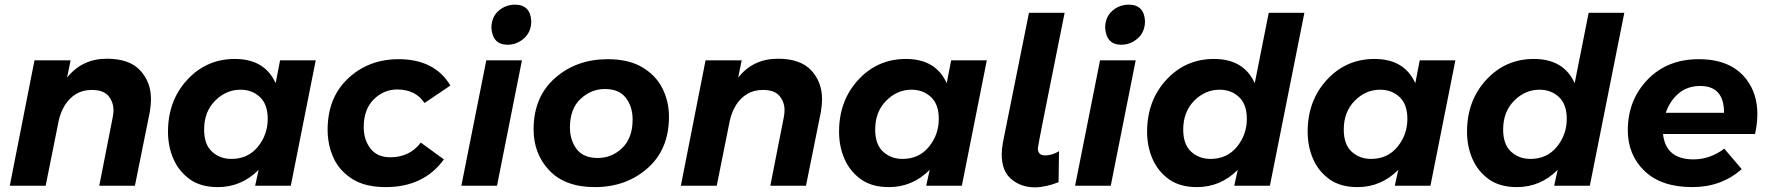

<svg xmlns="http://www.w3.org/2000/svg" viewBox="-20 -797 7588 824"><path d="M559 0H406L464 -295Q467 -311 467 -324Q467 -359 445.5 -385Q424 -411 374 -411Q335.5 -411 306.8 -393.8Q278 -376.5 259.2 -346.8Q240.5 -317 232 -279L176 0H22L128 -538H283L268 -464Q332 -545 439 -545Q535 -545 581.5 -495Q628 -445 628 -371Q628 -349 623 -317Z M915 6Q843.5 6 797 -26Q748.5 -60 724.8 -113.8Q701 -167.5 701 -232Q701 -365 783.5 -454.5Q866 -544 988 -544Q1116 -544 1163 -440L1182 -538H1335L1228 0H1075L1090 -68Q1016 6 915 6ZM973 -115Q1044 -115 1086.5 -167Q1129 -219 1129 -287Q1129 -349 1095.5 -380.5Q1062 -412 1012 -412Q950 -412 903 -364.5Q856 -317 856 -241Q856 -177 890 -146Q924 -115 973 -115Z M1635 6Q1549.5 6 1495 -27Q1437.5 -62.5 1411.8 -118.5Q1386 -174.5 1386 -240Q1386 -378 1474 -460.5Q1562 -543 1691 -543Q1845 -543 1913 -430L1802 -355Q1763 -413 1685 -413Q1627 -413 1584 -370.5Q1541 -328 1541 -251Q1541 -197 1570 -159.5Q1599 -122 1655 -122Q1738 -122 1786 -185L1885 -113Q1799 6 1635 6Z M2158 -605Q2095 -605 2089 -676Q2089 -724 2119.5 -750.5Q2150 -777 2190 -777Q2256 -777 2260 -707Q2260 -660 2229 -632.5Q2198 -605 2158 -605ZM2113 0H1960L2067 -538H2220Z M2533 6Q2406 6 2338 -65Q2270 -136 2270 -242Q2270 -381 2362 -462Q2454 -543 2588 -543Q2676 -543 2734.5 -509.5Q2795.5 -473.5 2823.2 -417.2Q2851 -361 2851 -296Q2851 -156 2759 -75Q2667 6 2533 6ZM2545 -119Q2606 -119 2650.5 -162Q2695 -205 2695 -284Q2695 -339 2666 -377Q2637 -415 2576 -415Q2517 -415 2471.5 -372.5Q2426 -330 2426 -250Q2426 -195 2455 -157Q2484 -119 2545 -119Z M3439 0H3286L3344 -295Q3347 -311 3347 -324Q3347 -359 3325.5 -385Q3304 -411 3254 -411Q3215.5 -411 3186.8 -393.8Q3158 -376.5 3139.2 -346.8Q3120.5 -317 3112 -279L3056 0H2902L3008 -538H3163L3148 -464Q3212 -545 3319 -545Q3415 -545 3461.5 -495Q3508 -445 3508 -371Q3508 -349 3503 -317Z M3795 6Q3723.5 6 3677 -26Q3628.5 -60 3604.8 -113.8Q3581 -167.5 3581 -232Q3581 -365 3663.5 -454.5Q3746 -544 3868 -544Q3996 -544 4043 -440L4062 -538H4215L4108 0H3955L3970 -68Q3896 6 3795 6ZM3853 -115Q3924 -115 3966.5 -167Q4009 -219 4009 -287Q4009 -349 3975.5 -380.5Q3942 -412 3892 -412Q3830 -412 3783 -364.5Q3736 -317 3736 -241Q3736 -177 3770 -146Q3804 -115 3853 -115Z M4421 7Q4363 7 4321 -27.5Q4279 -62 4279 -135Q4279 -155 4284 -185L4396 -742H4549Q4434 -171 4434 -161Q4434 -130 4465 -130Q4495 -130 4525 -148L4523 -15Q4466 7 4421 7Z M4792 -605Q4729 -605 4723 -676Q4723 -724 4753.5 -750.5Q4784 -777 4824 -777Q4890 -777 4894 -707Q4894 -660 4863 -632.5Q4832 -605 4792 -605ZM4747 0H4594L4701 -538H4854Z M5117 6Q5045.5 6 4999 -26Q4950.5 -60 4926.8 -113.8Q4903 -167.5 4903 -232Q4903 -365 4985.5 -454.5Q5068 -544 5190 -544Q5318 -544 5365 -440L5425 -742H5578L5430 0H5277L5292 -68Q5218 6 5117 6ZM5175 -115Q5246 -115 5288.5 -167Q5331 -219 5331 -287Q5331 -349 5297.5 -380.5Q5264 -412 5214 -412Q5152 -412 5105 -364.5Q5058 -317 5058 -241Q5058 -177 5092 -146Q5126 -115 5175 -115Z M5806 6Q5734.5 6 5688 -26Q5639.5 -60 5615.8 -113.8Q5592 -167.5 5592 -232Q5592 -365 5674.5 -454.5Q5757 -544 5879 -544Q6007 -544 6054 -440L6073 -538H6226L6119 0H5966L5981 -68Q5907 6 5806 6ZM5864 -115Q5935 -115 5977.5 -167Q6020 -219 6020 -287Q6020 -349 5986.5 -380.5Q5953 -412 5903 -412Q5841 -412 5794 -364.5Q5747 -317 5747 -241Q5747 -177 5781 -146Q5815 -115 5864 -115Z M6490 6Q6418.5 6 6372 -26Q6323.5 -60 6299.8 -113.8Q6276 -167.5 6276 -232Q6276 -365 6358.5 -454.5Q6441 -544 6563 -544Q6691 -544 6738 -440L6798 -742H6951L6803 0H6650L6665 -68Q6591 6 6490 6ZM6548 -115Q6619 -115 6661.5 -167Q6704 -219 6704 -287Q6704 -349 6670.5 -380.5Q6637 -412 6587 -412Q6525 -412 6478 -364.5Q6431 -317 6431 -241Q6431 -177 6465 -146Q6499 -115 6548 -115Z M7243 6Q7110 6 7038 -63Q6966 -132 6966 -238Q6966 -367 7050.5 -455Q7135 -543 7271 -543Q7410 -543 7476 -455Q7522 -394 7522 -308Q7522 -266 7512 -222H7117Q7129 -113 7248 -113Q7319 -113 7380 -159L7455 -71Q7367 6 7243 6ZM7379 -313Q7379 -428 7277 -428Q7221.5 -428 7184 -396Q7146.5 -364 7129 -313Z"/></svg>

Font: Argentum Sans SemiBold
Style: Italic
Weight: 600
Italic angle: -11°
Designer: Julieta Ulanovsky (font), Cristiano Sobral (main changes and remaster)
Foundry: Julieta Ulanovsky (font), Cristiano Sobral (main changes and remaster)
Version: Version 2.007;June 15, 2022;FontCreator 14.0.0.2814 64-bit; 